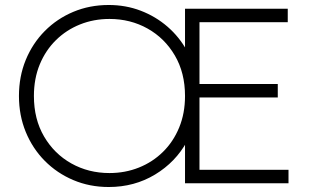

<svg xmlns="http://www.w3.org/2000/svg" viewBox="-20 -735 1252 770"><path d="M416 15Q339.5 15 274 -12.8Q208.5 -40.5 159.5 -90Q110.5 -139.5 83.2 -206Q56 -272.5 56 -350Q56 -428 83.2 -494.5Q110.5 -561 159.5 -610.5Q208.5 -660 274 -687.5Q339.5 -715 416 -715Q484.5 -715 544.5 -692Q604.5 -669 652 -627.8Q699.5 -586.5 730 -531L722 -520V-700H1134V-646H780V-398H1094V-344H780V-54H1137V0H722V-179L730 -168Q684.5 -85 601.8 -35Q519 15 416 15ZM419 -41Q482 -41 537 -63Q592 -85 633.5 -125.8Q675 -166.5 698.5 -223.5Q722 -280.5 722 -350Q722 -443 681.2 -512.5Q640.5 -582 571.8 -620.5Q503 -659 419 -659Q356 -659 301 -637Q246 -615 204.5 -574.2Q163 -533.5 139.5 -476.8Q116 -420 116 -350Q116 -257 156.8 -187.5Q197.5 -118 266.2 -79.5Q335 -41 419 -41Z"/></svg>

Font: Geologica Thin Roman Thin
Style: Regular
Weight: 250
Version: Version 1.010;gftools[0.9.28]